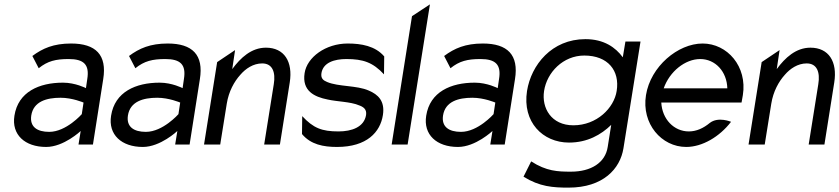

<svg xmlns="http://www.w3.org/2000/svg" viewBox="-20 -661 3838 878"><path d="M46 -132C32 -45 94 11 191 11C272 11 349 -62 349 -62L339 0H405L452 -299C470 -410 418 -462 305 -462C225 -462 175 -440 128 -405L157 -349C198 -382 235 -391 294 -391C363 -391 390 -366 379 -299L373 -258C373 -258 325 -283 268 -283C159 -283 63 -241 46 -132ZM123 -133C133 -197 193 -214 257 -214C311 -214 362 -192 362 -192L354 -139C354 -139 283 -58 205 -58C150 -58 115 -81 123 -133Z M488 -132C474 -45 536 11 633 11C714 11 791 -62 791 -62L781 0H847L894 -299C912 -410 860 -462 747 -462C667 -462 617 -440 570 -405L599 -349C640 -382 677 -391 736 -391C805 -391 832 -366 821 -299L815 -258C815 -258 767 -283 710 -283C601 -283 505 -241 488 -132ZM565 -133C575 -197 635 -214 699 -214C753 -214 804 -192 804 -192L796 -139C796 -139 725 -58 647 -58C592 -58 557 -81 565 -133Z M913 0H987L1017 -187C1026 -243 1051 -288 1079 -319C1103 -347 1138 -371 1179 -371C1226 -371 1241 -331 1232 -276L1188 0H1260L1305 -284C1320 -379 1280 -443 1196 -443C1130 -443 1080 -397 1042 -345L1055 -432L973 -377Z M1373 -327C1360 -245 1418 -218 1478 -206C1522 -196 1582 -196 1620 -180C1641 -173 1658 -162 1654 -135C1645 -80 1589 -60 1528 -60C1452 -60 1413 -75 1362 -130L1361 -48C1401 0 1459 11 1521 11C1658 11 1719 -57 1731 -135C1741 -199 1709 -229 1666 -247C1612 -271 1528 -264 1476 -286C1459 -293 1446 -302 1450 -327C1458 -375 1509 -391 1564 -391C1640 -391 1685 -376 1736 -321L1737 -403C1696 -451 1632 -462 1570 -462C1469 -462 1384 -399 1373 -327Z M1771 0H1844L1946 -641L1864 -587Z M1929 -132C1915 -45 1977 11 2074 11C2155 11 2232 -62 2232 -62L2222 0H2288L2335 -299C2353 -410 2301 -462 2188 -462C2108 -462 2058 -440 2011 -405L2040 -349C2081 -382 2118 -391 2177 -391C2246 -391 2273 -366 2262 -299L2256 -258C2256 -258 2208 -283 2151 -283C2042 -283 1946 -241 1929 -132ZM2006 -133C2016 -197 2076 -214 2140 -214C2194 -214 2245 -192 2245 -192L2237 -139C2237 -139 2166 -58 2088 -58C2033 -58 1998 -81 2006 -133Z M2390 -245C2368 -103 2462 -9 2582 -9C2666 -9 2729 -45 2775 -90L2759 11C2748 83 2683 124 2591 124C2530 124 2479 122 2409 77L2374 147C2448 193 2509 197 2580 197C2738 197 2816 111 2831 17L2909 -471H2840L2828 -399C2795 -444 2742 -482 2657 -482C2503 -482 2409 -364 2390 -245ZM2468 -245C2481 -330 2555 -407 2652 -407C2760 -407 2815 -338 2800 -245C2788 -167 2709 -88 2602 -88C2501 -88 2456 -167 2468 -245Z M2934 -226C2913 -95 3005 11 3118 11C3191 11 3270 -35 3323 -104C3323 -104 3265 -129 3226 -99C3197 -75 3165 -60 3130 -60C3062 -60 3008 -116 3004 -192H3371L3377 -226C3398 -357 3306 -462 3193 -462C3080 -462 2955 -357 2934 -226ZM3015 -257C3042 -334 3113 -391 3182 -391C3251 -391 3304 -334 3306 -257Z M3403 0H3477L3507 -187C3516 -243 3541 -288 3569 -319C3593 -347 3628 -371 3669 -371C3716 -371 3731 -331 3722 -276L3678 0H3750L3795 -284C3810 -379 3770 -443 3686 -443C3620 -443 3570 -397 3532 -345L3545 -432L3463 -377Z"/></svg>

Font: Charger Sport
Style: NrwObl
Weight: 400
Designer: Jasper
Foundry: Cannot Into Space Fonts
Version: Version 1.1